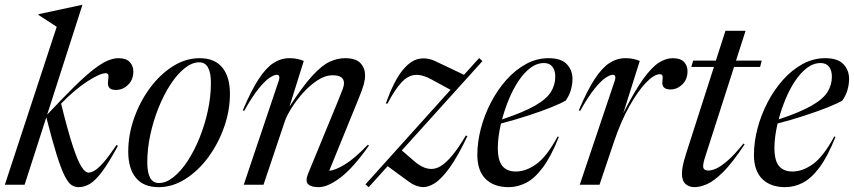

<svg xmlns="http://www.w3.org/2000/svg" viewBox="-29 -762 3522 792"><path d="M311 -742 165.5 -289Q232 -360 278.8 -405.8Q325.5 -451.5 358.5 -476.8Q391.5 -502 415.5 -512Q439.5 -522 459.5 -522Q491.5 -522 506.2 -506.2Q521 -490.5 521 -467Q521 -433 499.2 -412Q477.5 -391 449.5 -391Q428 -391 421 -401Q414 -411 417 -429.5Q420 -448 417.5 -454Q415 -460 407.5 -460Q384 -460 332.8 -427.2Q281.5 -394.5 223 -334.5Q251.5 -219 272 -157.5Q292.5 -96 307.8 -73Q323 -50 336 -50Q347.5 -50 362.5 -59.2Q377.5 -68.5 399 -93Q420.5 -117.5 451.5 -164L457.5 -160.5Q419.5 -90.5 391.8 -53.5Q364 -16.5 341.2 -3.2Q318.5 10 295.5 10Q279.5 10 266 1.2Q252.5 -7.5 238 -36Q223.5 -64.5 205.2 -122.2Q187 -180 162 -278L72.5 0H-9L205 -651.5L129.5 -700.5L130 -703.5L309.5 -742Z M794.5 -522Q856.5 -522 888 -483.5Q919.5 -445 919.5 -375Q919.5 -306 895.5 -237.8Q871.5 -169.5 830.2 -113.5Q789 -57.5 736 -23.8Q683 10 625 10Q563 10 531.5 -28.5Q500 -67 500 -137Q500 -206 524 -274.2Q548 -342.5 589.2 -398.5Q630.5 -454.5 683.5 -488.2Q736.5 -522 794.5 -522ZM626.5 -7Q656.5 -7 687.2 -31.8Q718 -56.5 745.5 -98.8Q773 -141 794.5 -194.5Q816 -248 828.5 -306Q841 -364 841 -420Q841 -505 793 -505Q763 -505 732.2 -480.2Q701.5 -455.5 674 -413.2Q646.5 -371 625 -317.5Q603.5 -264 591 -206Q578.5 -148 578.5 -92Q578.5 -7 626.5 -7Z M978 -304.5 972.5 -307Q1007 -388.5 1037.8 -435.5Q1068.5 -482.5 1099.2 -502.2Q1130 -522 1164.5 -522Q1183 -522 1196.2 -519.2Q1209.5 -516.5 1224 -510.5L1165 -322Q1220 -407 1259.8 -450Q1299.5 -493 1331.2 -507.5Q1363 -522 1394 -522Q1439.5 -522 1458.2 -501.2Q1477 -480.5 1477 -451Q1477 -434 1471.5 -413.5Q1466 -393 1447 -347L1329 -57.5Q1353.5 -59.5 1393 -83.2Q1432.5 -107 1488.5 -165L1493 -161.5Q1428 -69.5 1375.8 -29.8Q1323.5 10 1285.5 10Q1253.5 10 1241.5 -2.8Q1229.5 -15.5 1242 -46L1365.5 -346Q1379.5 -380 1384.8 -394.8Q1390 -409.5 1390 -418.5Q1390 -451.5 1343.5 -451.5Q1312.5 -451.5 1280.8 -430.8Q1249 -410 1221 -378.8Q1193 -347.5 1173.2 -315.8Q1153.5 -284 1146 -262L1058 0H976.5L1121.5 -431Q1124.5 -439.5 1122.8 -446.5Q1121 -453.5 1112.5 -453.5Q1102 -453.5 1083.2 -441.2Q1064.5 -429 1038.2 -396.8Q1012 -364.5 978 -304.5Z M1478.5 -1.5 1829.5 -391.5 1750.5 -434.5Q1713 -455 1683.8 -453Q1654.5 -451 1627.5 -422.5Q1600.5 -394 1569 -334L1562.5 -335.5Q1595.5 -426.5 1629.2 -469.2Q1663 -512 1697.8 -519Q1732.5 -526 1767 -509.5L1885 -453.5L1947.5 -522.5L1961 -510L1628.5 -141.5L1680.5 -96.5Q1737.5 -47.5 1785.5 -74.8Q1833.5 -102 1892.5 -203L1899 -200.5Q1860 -118 1826.5 -71.2Q1793 -24.5 1764 -6Q1735 12.5 1708.8 9.2Q1682.5 6 1657.5 -12.5L1570 -76.5L1492 10Z M2276.5 -197.5Q2244 -116 2210 -70.8Q2176 -25.5 2141 -7.8Q2106 10 2069.5 10Q2008 10 1974 -24Q1940 -58 1940 -123Q1940 -176.5 1954.8 -232.5Q1969.5 -288.5 1996.5 -340.2Q2023.5 -392 2060.2 -433Q2097 -474 2141 -498Q2185 -522 2234 -522Q2286 -522 2309.2 -497.2Q2332.5 -472.5 2332.5 -436.5Q2332.5 -415 2326.2 -392.2Q2320 -369.5 2305 -347.5Q2286.5 -336 2244.5 -319.2Q2202.5 -302.5 2148 -284.8Q2093.5 -267 2037.5 -252.5Q2024.5 -195.5 2024.5 -152.5Q2024.5 -99.5 2043.5 -77Q2062.5 -54.5 2099 -54.5Q2140.5 -54.5 2183.5 -85.2Q2226.5 -116 2271 -198.5ZM2215.5 -502Q2185.5 -502 2158.8 -481.8Q2132 -461.5 2109.5 -427.5Q2087 -393.5 2070 -352.2Q2053 -311 2042 -269.5Q2129.5 -298.5 2177.2 -325.8Q2225 -353 2243.2 -382.2Q2261.5 -411.5 2261.5 -446Q2261.5 -471.5 2249.5 -486.8Q2237.5 -502 2215.5 -502Z M2507.5 -431Q2510.5 -439.5 2508.8 -446.5Q2507 -453.5 2498.5 -453.5Q2488 -453.5 2469.2 -441.2Q2450.5 -429 2424.2 -396.8Q2398 -364.5 2364 -304.5L2358.5 -307Q2393 -388.5 2423.8 -435.5Q2454.5 -482.5 2485.2 -502.2Q2516 -522 2550.5 -522Q2569 -522 2582.2 -519.2Q2595.5 -516.5 2610 -510.5L2542 -295Q2589.5 -388.5 2625.2 -437.5Q2661 -486.5 2689.8 -504.2Q2718.5 -522 2746 -522Q2777.5 -522 2792.2 -506.8Q2807 -491.5 2807 -468Q2807 -434.5 2785.5 -413.8Q2764 -393 2736.5 -393Q2699 -393 2703.5 -427.5Q2706 -445 2703.2 -450.5Q2700.5 -456 2693.5 -456Q2669 -456 2635 -420.2Q2601 -384.5 2566.5 -322.5Q2532 -260.5 2505.5 -182.5L2444 0H2362.5Z M2880.5 -117Q2875 -100 2873.2 -90.8Q2871.5 -81.5 2871.5 -76Q2871.5 -58.5 2894 -58.5Q2906 -58.5 2924.8 -66.5Q2943.5 -74.5 2971.5 -98.5Q2999.5 -122.5 3038 -170L3042.5 -166.5Q2992 -90 2953.8 -52.2Q2915.5 -14.5 2887 -2.2Q2858.5 10 2836 10Q2814 10 2799 -3Q2784 -16 2784 -46.5Q2784 -56.5 2786.8 -74Q2789.5 -91.5 2802 -131L2916 -486H2822.5L2830.5 -512H2924L2963.5 -635H3046.5L3007 -512H3113L3106.5 -486H2999Z M3417.5 -197.5Q3385 -116 3351 -70.8Q3317 -25.5 3282 -7.8Q3247 10 3210.5 10Q3149 10 3115 -24Q3081 -58 3081 -123Q3081 -176.5 3095.8 -232.5Q3110.5 -288.5 3137.5 -340.2Q3164.5 -392 3201.2 -433Q3238 -474 3282 -498Q3326 -522 3375 -522Q3427 -522 3450.2 -497.2Q3473.5 -472.5 3473.5 -436.5Q3473.5 -415 3467.2 -392.2Q3461 -369.5 3446 -347.5Q3427.5 -336 3385.5 -319.2Q3343.5 -302.5 3289 -284.8Q3234.5 -267 3178.5 -252.5Q3165.5 -195.5 3165.5 -152.5Q3165.5 -99.5 3184.5 -77Q3203.5 -54.5 3240 -54.5Q3281.5 -54.5 3324.5 -85.2Q3367.5 -116 3412 -198.5ZM3356.5 -502Q3326.5 -502 3299.8 -481.8Q3273 -461.5 3250.5 -427.5Q3228 -393.5 3211 -352.2Q3194 -311 3183 -269.5Q3270.5 -298.5 3318.2 -325.8Q3366 -353 3384.2 -382.2Q3402.5 -411.5 3402.5 -446Q3402.5 -471.5 3390.5 -486.8Q3378.5 -502 3356.5 -502Z"/></svg>

Font: Newsreader 72pt
Style: Italic
Weight: 400
Italic angle: -17°
Designer: Hugues Gentile
Foundry: Production Type
Version: Version 1.003; ttfautohint (v1.8.3)